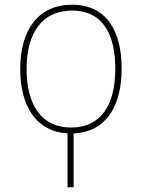

<svg xmlns="http://www.w3.org/2000/svg" viewBox="-20 -557 603 816"><path d="M267 239H293V10C432 4 497 -107 497 -266C497 -419 437 -537 286 -537C146 -537 66 -434 66 -264C66 -108 132 2 267 10ZM282 -15C154 -15 93 -114 93 -264C93 -421 162 -512 286 -512C421 -512 470 -405 470 -265C470 -115 412 -15 282 -15Z"/></svg>

Font: Noto Sans Mono SemiCondensed Thin
Style: Regular
Weight: 100
Width: 4
Designer: Monotype Design Team
Foundry: Monotype Imaging Inc.
Version: Version 2.014